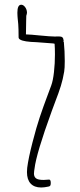

<svg xmlns="http://www.w3.org/2000/svg" viewBox="-20 -812 348 831"><path d="M158.2 -0.5Q128.4 -0.5 112.5 -17.6Q96.7 -34.7 96.7 -67.4Q96.7 -72.8 97.7 -85.4Q103 -127.4 120.6 -195.6Q138.2 -263.7 151.9 -304.2Q158.2 -324.2 168 -350.8Q177.7 -377.4 182.1 -389.2Q195.8 -425.3 201.7 -441.9Q209.5 -462.9 213.6 -500Q217.8 -537.1 217.8 -577.1Q217.8 -602.1 216.3 -622.6L210.4 -624H210L138.2 -629.4Q83 -630.9 67.4 -640.6Q60.5 -644.5 60.5 -650.4L60.1 -683.1Q59.6 -708 56.6 -731.4L55.7 -742.7Q55.2 -747.6 55.2 -756.8Q55.2 -791.5 71.8 -791.5Q80.6 -791.5 88.1 -782Q95.7 -772.5 96.7 -759.3V-757.3Q96.7 -752.4 93.8 -743.7L93.3 -724.1L92.3 -663.1Q113.3 -662.6 149.9 -658.7Q200.2 -653.8 218.8 -653.8Q223.6 -653.8 227.1 -654.3H234.9Q245.6 -654.3 250 -650.4Q254.4 -646.5 255.4 -636.7Q255.4 -632.8 254.4 -630.9L256.3 -630.4Q260.3 -590.3 260.3 -547.9Q260.3 -516.1 257.8 -502Q252.4 -469.2 243.4 -440.2Q234.4 -411.1 218.8 -371.1L204.1 -331.5Q136.7 -146.5 129.4 -82Q128.9 -79.1 127.9 -72.3Q127 -65.4 127 -60.5Q127 -47.4 135.7 -40.3Q144.5 -33.2 168.9 -33.2Q178.7 -33.2 191.9 -34.7Q199.7 -35.6 199.7 -20Q199.7 -12.7 197.8 -9Q195.8 -5.4 189.5 -4.4Q171.4 -0.5 158.2 -0.5Z"/></svg>

Font: Amatica SC
Style: Regular
Weight: 400
Designer: Vernon Adams, Ben Nathan
Foundry: newtypography
Version: Version 2.001